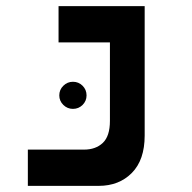

<svg xmlns="http://www.w3.org/2000/svg" viewBox="-20 -606 626 626"><path d="M70.8 0V-118.2H253.9Q292 -118.2 315.2 -140.1Q338.4 -162.1 338.4 -211.9V-467.8H170.9V-585.9H451.7V-164.1Q451.7 -84.5 409.9 -42.2Q368.2 0 301.8 0ZM217.8 -251Q199.7 -251 186.5 -263.9Q173.3 -276.9 173.3 -294.9Q173.3 -313.5 186.5 -326.4Q199.7 -339.4 217.8 -339.4Q236.3 -339.4 249.3 -326.4Q262.2 -313.5 262.2 -294.9Q262.2 -276.9 249.3 -263.9Q236.3 -251 217.8 -251Z"/></svg>

Font: CaskaydiaCove NFP SemiBold
Style: Regular
Weight: 600
Designer: Aaron Bell
Foundry: Saja Typeworks
Version: Version 2111.001; VTT 6.35;Nerd Fonts 3.1.1